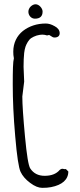

<svg xmlns="http://www.w3.org/2000/svg" viewBox="-20 -885 380 911"><path d="M182.1 -830.1C182.1 -837.9 178.2 -846.2 171.9 -853C165.5 -860.4 156.7 -864.7 148.9 -864.7C140.6 -864.7 132.3 -860.8 124.5 -853C118.2 -846.2 114.7 -837.9 114.7 -829.1C114.7 -812.5 127.4 -796.4 145.5 -796.4C169.9 -796.4 182.1 -807.6 182.1 -830.1ZM91.8 -567.9C91.8 -593.3 92.8 -616.2 94.7 -633.8C96.2 -645 98.1 -654.8 100.6 -662.1V-662.6C106 -677.7 115.7 -695.8 127.9 -704.1C135.3 -709 143.6 -712.9 153.8 -716.3C164.6 -719.2 172.9 -720.7 180.7 -720.7C188.5 -720.7 195.3 -719.2 203.6 -716.8C208 -718.3 210.9 -718.8 213.4 -718.8C214.4 -718.8 216.3 -717.3 220.2 -714.8C227.5 -709.5 232.9 -707 238.3 -707C254.4 -707 263.2 -714.4 263.2 -727.5C263.2 -741.7 254.4 -752.9 237.8 -761.7L238.3 -761.2C224.1 -769.5 210 -773.4 197.3 -773.4C155.3 -773.4 118.7 -761.2 88.9 -738.3C60.1 -715.3 43 -681.2 43 -640.1C43 -629.4 43.5 -619.1 45.9 -608.4C41.5 -592.8 40.5 -551.8 40.5 -483.9C40.5 -413.1 43.9 -331.1 52.2 -238.3C60.1 -144.5 68.8 -88.4 77.6 -69.8C86.4 -50.8 101.6 -33.2 122.6 -17.6C144.5 -1 163.6 6.3 180.2 6.3C195.8 6.3 210.4 5.4 222.2 2.9C275.4 -7.3 304.2 -33.2 304.2 -71.3L292.5 -83C281.2 -80.1 276.9 -89.8 263.2 -78.6C247.6 -60.1 223.6 -50.8 191.9 -50.8C161.6 -50.8 138.7 -62.5 123.5 -85.9C115.2 -98.1 106.9 -148.4 98.6 -236.8C90.3 -326.2 85.9 -389.2 85.9 -427.2L94.7 -498Z"/></svg>

Font: Amatic Mod Bold ONEptTWO
Style: Bold
Weight: 700
Designer: David Occhino Design
Foundry: David Occhino Design
Version: Version 1.2